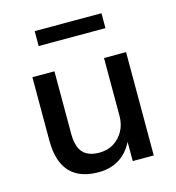

<svg xmlns="http://www.w3.org/2000/svg" viewBox="-105 -784 809 883"><g transform="rotate(-15 299.0 -342.5)"><path d="M258 9Q197 9 156.5 -13Q116 -35 95.5 -79.5Q75 -124 75 -191V-492H180V-193Q180 -156 190.5 -129.5Q201 -103 224.5 -90Q248 -77 283 -77Q322 -77 351.5 -95Q381 -113 398.5 -144.5Q416 -176 416 -216V-492H521V0H421V-107H428Q405 -51 361.5 -21Q318 9 258 9ZM140 -623V-694H458V-623Z"/></g></svg>

Font: NunitoSans_10ptSemiBold
Style: Regular
Weight: 600
Designer: Vernon Adams
Foundry: Vernon Adams
Version: Version 3.101;gftools[0.9.27]